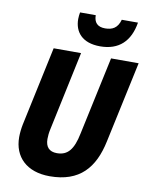

<svg xmlns="http://www.w3.org/2000/svg" viewBox="-101 -1015 855 1097"><g transform="rotate(10 326.5 -466.0)"><path d="M419 -771C528 -771 591 -832 609 -942H515C501 -892 471 -877 429 -877C385 -877 364 -900 364 -942H273C271 -930 269 -917 269 -903C269 -829 314 -771 419 -771ZM264 10C438 10 519 -86 552 -243L653 -714H493L396 -261C377 -167 345 -127 282 -127C237 -127 215 -152 215 -198C215 -215 217 -235 222 -257L319 -714H160L62 -255C57 -231 54 -202 54 -180C54 -66 130 10 264 10Z"/></g></svg>

Font: Noto Sans SemiCondensed ExtraBold
Style: Italic
Weight: 800
Width: 4
Italic angle: -12°
Designer: Monotype Design Team
Foundry: Monotype Imaging Inc.
Version: Version 2.013